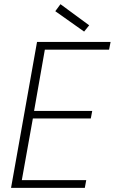

<svg xmlns="http://www.w3.org/2000/svg" viewBox="-20 -904 552 924"><path d="M512.2 -702.1 504.9 -665H195.8L144 -370.1H423.8L417 -334H138.2L85 -37.1H395L388.2 0H33.2L158.2 -702.1ZM246.1 -850.1 271 -883.8 409.2 -782.2 384.8 -752Z"/></svg>

Font: SVN-Poppins ExtraLight
Style: Italic
Weight: 200
Italic angle: -10°
Designer: Ninad Kale (Devanagari), Jonny Pinhorn (Latin)
Foundry: Indian Type Foundry
Version: Version 3.002 2017